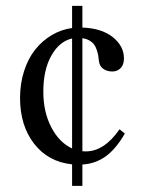

<svg xmlns="http://www.w3.org/2000/svg" viewBox="-20 -604 479 636"><path d="M218.8 -584.5H252.9V-512.7Q317.4 -510.3 354 -480.7Q390.6 -451.2 390.6 -410.6Q390.6 -389.6 379.6 -378.4Q368.7 -367.2 352.1 -367.2Q334.5 -367.2 322 -376Q309.6 -384.8 307.6 -402.3Q306.6 -413.6 305.2 -421.4Q303.7 -429.2 300 -439.9Q296.4 -450.7 291 -457.5Q285.6 -464.4 275.9 -470Q266.1 -475.6 252.9 -477.5V-103Q258.3 -102.5 264.2 -102.5Q325.2 -102.5 376 -175.8L393.6 -161.6Q363.3 -109.4 329.3 -85.4Q295.4 -61.5 252.9 -59.1V11.7H218.8V-59.6Q139.6 -67.9 93 -127.9Q46.4 -188 46.4 -279.3Q46.4 -327.1 59.8 -368.7Q73.2 -410.2 96.4 -439.5Q119.6 -468.8 151.1 -487.5Q182.6 -506.3 218.8 -511.2ZM218.8 -112.3V-476.6Q176.3 -466.8 149.9 -419.4Q123.5 -372.1 123.5 -300.8Q123.5 -232.9 149.9 -182.4Q176.3 -131.8 218.8 -112.3Z"/></svg>

Font: Libertinage
Style: l
Weight: 400
Designer: OSP
Foundry: OSP
Version: Version 1.0; 2008; OFL relea